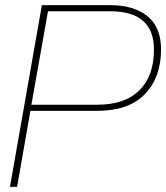

<svg xmlns="http://www.w3.org/2000/svg" viewBox="-20 -732 651 752"><path d="M610.8 -538.1Q610.8 -429.2 547.6 -363.5Q484.4 -297.9 360.8 -297.9H99.1L46.9 0H19L144 -711.9H411.1Q503.9 -711.9 557.4 -668.7Q610.8 -625.5 610.8 -538.1ZM583 -538.1Q583 -688 411.1 -688H168L103 -321.8H360.8Q468.3 -321.8 525.6 -377.9Q583 -434.1 583 -538.1Z"/></svg>

Font: Creato Display Thin
Style: Italic
Weight: 265
Italic angle: -10°
Version: Version 1.000